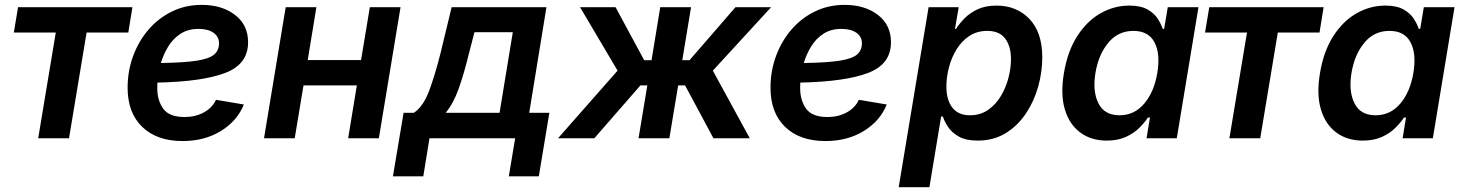

<svg xmlns="http://www.w3.org/2000/svg" viewBox="-20 -576 6102 800"><path d="M139.2 0 212.4 -440.4H37.6L55.2 -545.9H531.7L514.6 -440.4H340.8L267.6 0Z M740.7 11.7Q633.8 11.7 572.8 -47.1Q511.7 -106 511.7 -210.4Q511.7 -280.3 534.7 -342.5Q557.6 -404.8 599.1 -452.9Q640.6 -501 697 -528.3Q753.4 -555.7 820.3 -555.7Q904.8 -555.7 959.2 -513.9Q1013.7 -472.2 1013.7 -399.9Q1013.7 -308.6 918.7 -272.2Q823.7 -235.8 635.7 -231.9Q635.3 -219.7 635.3 -208.5Q635.3 -157.7 660.2 -123Q685.1 -88.4 749.5 -88.4Q793.9 -88.4 829.1 -107.4Q864.3 -126.5 879.9 -160.2L996.1 -140.6Q968.3 -71.8 900.1 -30Q832 11.7 740.7 11.7ZM650.4 -313.5Q746.6 -314.9 799.1 -323Q851.6 -331.1 872.1 -348.6Q892.6 -366.2 892.6 -395.5Q892.6 -423.3 869.6 -439.5Q846.7 -455.6 807.1 -455.6Q763.2 -455.6 731.9 -435.1Q700.7 -414.6 680.9 -382.1Q661.1 -349.6 650.4 -313.5Z M1298.3 -545.9 1262.2 -325.7H1484.4L1521 -545.9H1648.9L1558.6 0H1430.7L1466.8 -220.2H1244.6L1208 0H1080.1L1170.4 -545.9Z M1617.2 158.7 1661.6 -106H1704.6Q1743.7 -132.8 1768.1 -197.8Q1792.5 -262.7 1815.4 -354L1861.8 -545.9H2256.8L2185.1 -106H2269L2225.1 158.7H2100.1L2126.5 0H1769.5L1743.7 158.7ZM1836.9 -106H2061.5L2116.7 -441.9H1957L1934.1 -354Q1913.1 -267.6 1890.9 -205.8Q1868.7 -144 1836.9 -106Z M2305.2 0 2553.2 -281.7 2397 -545.9H2544.9L2664.1 -325.2H2694.8L2731 -545.9H2859.4L2822.8 -325.2H2853L3044.4 -545.9H3192.9L2950.2 -281.7L3104 0H2952.6L2834.5 -220.2H2805.7L2769 0H2640.6L2677.2 -220.2H2648.4L2456.5 0Z M3419.4 11.7Q3312.5 11.7 3251.5 -47.1Q3190.4 -106 3190.4 -210.4Q3190.4 -280.3 3213.4 -342.5Q3236.3 -404.8 3277.8 -452.9Q3319.3 -501 3375.7 -528.3Q3432.1 -555.7 3499 -555.7Q3583.5 -555.7 3637.9 -513.9Q3692.4 -472.2 3692.4 -399.9Q3692.4 -308.6 3597.4 -272.2Q3502.4 -235.8 3314.5 -231.9Q3314 -219.7 3314 -208.5Q3314 -157.7 3338.9 -123Q3363.8 -88.4 3428.2 -88.4Q3472.7 -88.4 3507.8 -107.4Q3543 -126.5 3558.6 -160.2L3674.8 -140.6Q3647 -71.8 3578.9 -30Q3510.7 11.7 3419.4 11.7ZM3329.1 -313.5Q3425.3 -314.9 3477.8 -323Q3530.3 -331.1 3550.8 -348.6Q3571.3 -366.2 3571.3 -395.5Q3571.3 -423.3 3548.3 -439.5Q3525.4 -455.6 3485.8 -455.6Q3441.9 -455.6 3410.6 -435.1Q3379.4 -414.6 3359.6 -382.1Q3339.8 -349.6 3329.1 -313.5Z M3724.6 204.1 3849.1 -545.9H3974.6L3959 -455.6H3963.4Q3976.6 -476.6 3998.3 -499Q4020 -521.5 4053 -537.1Q4085.9 -552.7 4132.3 -552.7Q4215.8 -552.7 4269.3 -497.1Q4322.8 -441.4 4322.8 -336.4Q4322.8 -275.9 4305.7 -214.8Q4288.6 -153.8 4254.6 -103Q4220.7 -52.2 4170.4 -21.2Q4120.1 9.8 4053.7 9.8Q4004.9 9.8 3975.3 -6.8Q3945.8 -23.4 3930.4 -46.9Q3915 -70.3 3908.7 -90.3H3901.4L3852.5 204.1ZM4021.5 -95.7Q4064.5 -95.7 4096.7 -117.9Q4128.9 -140.1 4150.1 -175.5Q4171.4 -210.9 4181.9 -251.7Q4192.4 -292.5 4192.4 -329.6Q4192.4 -382.8 4168.5 -415Q4144.5 -447.3 4093.8 -447.3Q4051.3 -447.3 4019.5 -426.5Q3987.8 -405.8 3966.3 -371.3Q3944.8 -336.9 3934.1 -295.9Q3923.3 -254.9 3923.3 -214.8Q3923.3 -159.7 3948 -127.7Q3972.7 -95.7 4021.5 -95.7Z M4591.3 9.8Q4527.3 9.8 4481.9 -23.2Q4436.5 -56.2 4417.2 -119.1Q4397.9 -182.1 4413.1 -272Q4428.2 -362.8 4468.5 -425.5Q4508.8 -488.3 4565.4 -520.5Q4622.1 -552.7 4685.1 -552.7Q4732.9 -552.7 4761.2 -536.6Q4789.6 -520.5 4804 -497.8Q4818.4 -475.1 4824.7 -455.6H4830.6L4845.7 -545.9H4973.6L4883.3 0H4757.3L4771.5 -86.4H4763.2Q4750 -66.4 4727.8 -43.9Q4705.6 -21.5 4671.9 -5.9Q4638.2 9.8 4591.3 9.8ZM4645 -95.7Q4706.5 -95.7 4747.8 -144.5Q4789.1 -193.4 4802.2 -272.5Q4815.4 -352.1 4790.3 -399.7Q4765.1 -447.3 4702.6 -447.3Q4638.7 -447.3 4597.9 -397.9Q4557.1 -348.6 4544.4 -272.5Q4531.7 -195.8 4556.6 -145.8Q4581.5 -95.7 4645 -95.7Z M5102.5 0 5175.8 -440.4H5001L5018.6 -545.9H5495.1L5478 -440.4H5304.2L5231 0Z M5658.2 9.8Q5594.2 9.8 5548.8 -23.2Q5503.4 -56.2 5484.1 -119.1Q5464.8 -182.1 5480 -272Q5495.1 -362.8 5535.4 -425.5Q5575.7 -488.3 5632.3 -520.5Q5689 -552.7 5752 -552.7Q5799.8 -552.7 5828.1 -536.6Q5856.4 -520.5 5870.8 -497.8Q5885.3 -475.1 5891.6 -455.6H5897.5L5912.6 -545.9H6040.5L5950.2 0H5824.2L5838.4 -86.4H5830.1Q5816.9 -66.4 5794.7 -43.9Q5772.5 -21.5 5738.8 -5.9Q5705.1 9.8 5658.2 9.8ZM5711.9 -95.7Q5773.4 -95.7 5814.7 -144.5Q5856 -193.4 5869.1 -272.5Q5882.3 -352.1 5857.2 -399.7Q5832 -447.3 5769.5 -447.3Q5705.6 -447.3 5664.8 -397.9Q5624 -348.6 5611.3 -272.5Q5598.6 -195.8 5623.5 -145.8Q5648.4 -95.7 5711.9 -95.7Z"/></svg>

Font: Inter Semi Bold
Style: Italic
Weight: 600
Italic angle: -9.39999°
Designer: Rasmus Andersson
Foundry: rsms
Version: Version 4.000;git-3c8e0fc